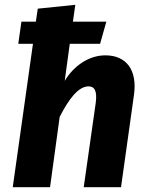

<svg xmlns="http://www.w3.org/2000/svg" viewBox="-20 -778 617 798"><path d="M418 -548C350 -548 287 -505 249 -442L270 -596H396L422 -688H283L293 -758L137 -742L129 -688H69L56 -596H117L33 0H188L228 -292C266 -367 306 -419 348 -419C370 -419 385 -405 378 -351L328 0H483L537 -385C551 -487 505 -548 418 -548Z"/></svg>

Font: Fira Sans
Style: Bold Italic
Weight: 700
Italic angle: -8°
Designer: bBox Type GmbH & Carrois Corporate GbR & Edenspiekermann AG
Foundry: bBox Type GmbH & Carrois Corporate GbR & Edenspiekermann AG
Version: Version 4.301;PS 004.301;hotconv 1.0.88;makeotf.lib2.5.64775